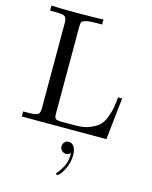

<svg xmlns="http://www.w3.org/2000/svg" viewBox="-139 -772 902 1142"><g transform="rotate(15 312.5 -201.0)"><path d="M33 0V-31H57Q111 -31 123.5 -40Q136 -49 136 -78V-605Q136 -634 123.5 -643Q111 -652 57 -652H33V-683Q68 -680 185 -680Q317 -680 353 -683V-652H320Q274 -652 253 -646Q232 -640 228.5 -632Q225 -624 225 -604V-71Q225 -45 232.5 -38Q240 -31 274 -31H356Q407 -31 443.5 -46Q480 -61 499.5 -80Q519 -99 532 -135Q545 -171 549 -194Q553 -217 557 -258H582L554 0ZM343 73Q362 73 375 91Q388 109 388 145Q388 191 364.5 236Q341 281 324 281Q318 281 318 274Q318 272 331.5 256.5Q345 241 358.5 211.5Q372 182 372 146V134Q359 147 344 147Q329 147 318 136Q307 125 307 110Q307 95 317 84Q327 73 343 73Z"/></g></svg>

Font: CMU Serif
Style: Roman
Weight: 500
Version: Version 0.7.0